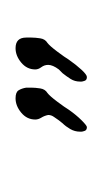

<svg xmlns="http://www.w3.org/2000/svg" viewBox="39 -460 134 253"><g transform="rotate(-90 106.5 -333.0)"><path d="M132 -286Q128 -286 127 -289Q126 -292 126 -293V-295Q126 -302 129.5 -307.5Q133 -313 137 -318L142 -323Q148 -331 148 -337Q148 -342 145 -346Q142 -350 142 -354Q142 -365 151 -372.5Q160 -380 170 -380Q184 -380 184 -366V-359Q184 -354 183 -347.5Q182 -341 177 -338Q173 -335 165.5 -325Q158 -315 155 -310Q148 -300 141.5 -293Q135 -286 132 -286ZM66 -286Q62 -286 61 -289Q60 -292 60 -293V-295Q60 -302 63.5 -308Q67 -314 71 -318L75 -323Q77 -326 79.5 -329.5Q82 -333 82 -337Q81 -342 78.5 -346Q76 -350 76 -354Q76 -365 85 -372.5Q94 -380 104 -380Q112 -380 114.5 -376Q117 -372 118 -366V-359Q118 -354 117 -347.5Q116 -341 111 -338Q107 -335 99.5 -325Q92 -315 89 -310Q82 -300 75 -293Q68 -286 66 -286Z"/></g></svg>

Font: Qwitcher Grypen
Style: Bold
Weight: 700
Designer: Robert E. Leuschke
Foundry: Robert E. Leuschke
Version: Version 1.100; ttfautohint (v1.8.3)